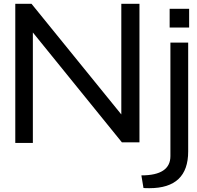

<svg xmlns="http://www.w3.org/2000/svg" viewBox="-20 -745 1030 1005"><path d="M868 -601H970V-699H868ZM965 -522H872V72Q872 173 720 173L731 239Q738 240 762 240Q965 240 965 48ZM615 -725V-146L145 -725H60V3H152V-575L618 0H710V-725Z"/></svg>

Font: Sawarabi Gothic
Style: Regular
Weight: 400
Designer: mshio (mshio@users.sourceforge.jp)
Version: Version 20141215